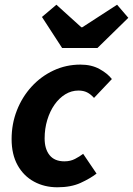

<svg xmlns="http://www.w3.org/2000/svg" viewBox="-20 -782 564 814"><path d="M223.2 12Q168.1 12 124 -12.1Q79.9 -36.1 54.5 -81.8Q29.2 -127.5 29.2 -192.5Q29.2 -256.9 51.6 -314Q74 -371.1 113.8 -414.6Q153.6 -458.2 206.9 -483.2Q260.2 -508.1 321.1 -508.1Q368 -508.1 402 -489.3Q436.1 -470.5 454.3 -446.8L378.6 -366.9Q364.5 -382.7 349.1 -390.4Q333.6 -398.1 312.5 -398.1Q282.8 -398.1 256.8 -382.2Q230.9 -366.3 211.2 -338.4Q191.6 -310.5 180.4 -273.5Q169.2 -236.5 169.2 -195.2Q169.2 -150.3 190.2 -124.2Q211.2 -98 253.2 -98Q278.3 -98 297.9 -108.2Q317.5 -118.3 332.5 -129.9L389.3 -46Q362 -25 321.5 -6.5Q280.9 12 223.2 12ZM243.3 -578.6 157.9 -710.1 219.1 -762 324.8 -666.3H328.8L476.4 -762L524 -706.5L393.2 -578.6Z"/></svg>

Font: Source Sans Variable
Style: Italic
Weight: 200
Italic angle: -11°
Designer: Paul D. Hunt
Foundry: Adobe Systems Incorporated
Version: Version 3.006;hotconv 1.0.111;makeotfexe 2.5.65597